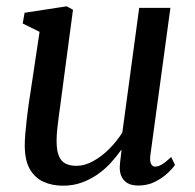

<svg xmlns="http://www.w3.org/2000/svg" viewBox="-20 -579 618 609"><path d="M180 10Q146 10 118.8 -2Q91.5 -14 75.2 -41.5Q59 -69 58.5 -116Q58.5 -133 60.2 -154.5Q62 -176 64.8 -200Q67.5 -224 70.8 -247.8Q74 -271.5 77.5 -291.5L105.5 -478L52 -504.5L58 -538.5L191.5 -559L211.5 -548L177 -288.5Q174.5 -268 171.5 -246.8Q168.5 -225.5 165.8 -205Q163 -184.5 161.2 -166Q159.5 -147.5 159.5 -132Q159.5 -101 167 -83.8Q174.5 -66.5 188.5 -59.8Q202.5 -53 222.5 -53Q248.5 -53 275.8 -68Q303 -83 327 -107.2Q351 -131.5 368 -158.5L421.5 -554H520.5L457 -87Q454.5 -68.5 459 -59.5Q463.5 -50.5 472 -50.5Q482 -50.5 493.8 -57.5Q505.5 -64.5 523 -81L535 -56Q530 -47.5 513.8 -31.8Q497.5 -16 473.2 -3.2Q449 9.5 419 9.5Q387.5 9.5 373 -7.5Q358.5 -24.5 360 -52Q360 -54 360.5 -59.8Q361 -65.5 362 -73Q363 -80.5 363.8 -88.2Q364.5 -96 365.5 -102.5L364 -103Q349 -81.5 330.2 -61.2Q311.5 -41 288.2 -25Q265 -9 238 0.5Q211 10 180 10Z"/></svg>

Font: Merriweather 36pt
Style: Italic
Weight: 400
Italic angle: -7.8°
Version: Version 2.101